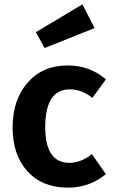

<svg xmlns="http://www.w3.org/2000/svg" viewBox="-20 -847 518 883"><path d="M291 -546Q393 -546 467 -482L405 -397Q356 -436 301 -436Q188 -436 188 -262Q188 -98 300 -98Q350 -98 403 -138L467 -46Q391 16 293 16Q175 16 106.5 -59Q38 -134 38 -261Q38 -388 107 -467Q176 -546 291 -546ZM415 -718 185 -626 145 -699 359 -827Z"/></svg>

Font: FiraSans
Style: Regular
Weight: 600
Designer: Carrois Corporate & Edenspiekermann AG
Foundry: Carrois Corporate GbR & Edenspiekermann AG
Version: Version 3.106;PS 003.106;hotconv 1.0.70;makeotf.lib2.5.58329